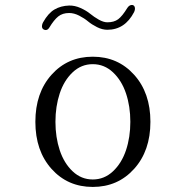

<svg xmlns="http://www.w3.org/2000/svg" viewBox="-20 -736 740 766"><path d="M515.1 -62.3Q450.2 9.8 350.1 9.8Q250 9.8 185.5 -62.3Q121.1 -134.3 121.1 -250Q121.1 -365.7 185.5 -437.7Q250 -509.8 350.1 -509.8Q450.2 -509.8 515.1 -437.7Q580.1 -365.7 580.1 -250Q580.1 -134.3 515.1 -62.3ZM151.9 -647Q172.4 -683.6 197.5 -698.2Q222.7 -712.9 255.9 -713.9Q278.3 -714.4 301.3 -704.1Q324.2 -693.8 339.6 -681.2Q355 -668.5 374 -657.7Q393.1 -647 408.2 -647Q435.1 -647 451.4 -659.2Q467.8 -671.4 487.8 -704.1Q495.1 -715.3 504.6 -716.1Q514.2 -716.8 517.3 -708.5Q520.5 -700.2 515.1 -688Q478.5 -617.2 408.2 -617.2Q388.2 -617.2 367.2 -627.7Q346.2 -638.2 331.3 -650.6Q316.4 -663.1 295.9 -673.6Q275.4 -684.1 255.9 -684.1Q229.5 -684.1 212.4 -670.4Q195.3 -656.7 176.8 -626Q168.9 -612.8 156.7 -617.2Q145 -621.6 147.9 -636.2Q148.9 -641.6 151.9 -647ZM218.3 -363.3Q201.2 -311.5 201.2 -250Q201.2 -188.5 218.3 -136.7Q235.4 -85 269.8 -52.5Q304.2 -20 350.1 -20Q396 -20 430.7 -52.5Q465.3 -85 482.7 -136.7Q500 -188.5 500 -250Q500 -311.5 482.7 -363.3Q465.3 -415 430.7 -447.5Q396 -480 350.1 -480Q304.2 -480 269.8 -447.5Q235.4 -415 218.3 -363.3Z"/></svg>

Font: Director Light
Style: Regular
Weight: 100
Designer: Ange Degheest & May Jolivet & Justine Herbel
Foundry: Velvetyne Type Foundry
Version: Version 1.000;FEAKit 1.0